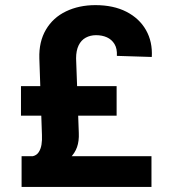

<svg xmlns="http://www.w3.org/2000/svg" viewBox="-20 -737 686 757"><path d="M65.1 0V-121.2H577.2V0ZM62.7 -281V-397.5H439.8V-281ZM203 -79.7 109.4 -121.2Q124.5 -124.6 132.6 -137Q140.8 -149.4 143.6 -166.8Q146.4 -184.3 145.4 -204.8L135.1 -506.9Q133.1 -572.6 161.1 -620.1Q189.1 -667.7 240.3 -692.2Q291.6 -716.8 356.1 -716.8Q427.2 -716.8 478.3 -690.7Q529.4 -664.5 555.6 -618.4Q581.8 -572.3 578.5 -512.4L440.8 -516.7Q442.4 -545.4 431.4 -563.4Q420.4 -581.3 401.6 -589.8Q382.8 -598.3 358.8 -598.3Q336.2 -598.3 318.1 -588.5Q300 -578.7 290 -558.1Q280 -537.6 280 -506.9L290.7 -212.6Q292.1 -180.6 283.6 -156.7Q275.1 -132.8 255.7 -113.7Q236.4 -94.6 203 -79.7Z"/></svg>

Font: Pretendard Std Variable
Style: Regular
Weight: 400
Designer: Base glyphs from Inter by Rasmus Andersson; Hangeul glyphs from Noto Sans CJK(Source Han Sans) by Jang Soo-young and Kan
Foundry: Kil Hyung-jin
Version: Version 1.309;Glyphs 3.2 (3225)